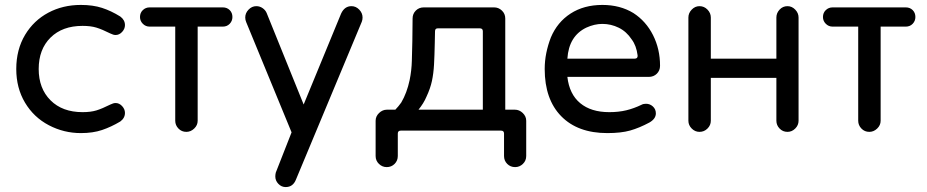

<svg xmlns="http://www.w3.org/2000/svg" viewBox="-20 -558 3762 779"><path d="M308 -18Q239 -18 178 -50Q117 -82 81.5 -141.5Q46 -201 46 -278Q46 -357 82 -417Q117 -475 176 -506.5Q235 -538 308 -538Q357 -538 394 -526Q431 -514 468 -491Q487 -477 487 -456Q487 -441 475.5 -428.5Q464 -416 449 -416Q440 -416 428 -422Q394 -439 371 -446Q348 -453 315 -453Q233 -453 185 -405.5Q137 -358 137 -278Q137 -199 185 -151Q233 -103 315 -103Q348 -103 371 -110Q394 -117 428 -134Q440 -140 449 -140Q464 -140 475.5 -127.5Q487 -115 487 -100Q487 -79 468 -65Q431 -43 394 -30.5Q357 -18 308 -18Z M736 -23Q717 -23 704 -36.5Q691 -50 691 -68V-450H587Q571 -450 559.5 -461.5Q548 -473 548 -489Q548 -506 559.5 -517Q571 -528 587 -528H884Q901 -528 912 -517Q923 -506 923 -489Q923 -473 912 -461.5Q901 -450 884 -450H782V-68Q782 -50 768 -36.5Q754 -23 736 -23Z M1139 201Q1122 201 1109.5 188Q1097 175 1097 158Q1097 154 1097.5 150Q1098 146 1099 142L1163 -21L979 -468Q975 -477 975 -487Q975 -505 988.5 -519Q1002 -533 1020 -533Q1034 -533 1045.5 -525Q1057 -517 1062 -505L1212 -134L1364 -503Q1378 -533 1406 -533Q1424 -533 1437.5 -519Q1451 -505 1451 -487Q1451 -478 1448 -470L1181 170Q1169 201 1139 201Z M1549 120Q1531 120 1517.5 107Q1504 94 1504 75V-68Q1504 -86 1518 -99.5Q1532 -113 1550 -113H1584Q1591 -120 1596.5 -127Q1602 -134 1608 -142Q1631 -181 1642 -233Q1650 -272 1651 -312Q1652 -352 1653 -392L1654 -483Q1654 -502 1667 -515Q1680 -528 1699 -528H1985Q2003 -528 2016.5 -515Q2030 -502 2030 -483V-113H2069Q2087 -113 2101 -99.5Q2115 -86 2115 -68V75Q2115 94 2101.5 107Q2088 120 2070 120Q2051 120 2038 107Q2025 94 2025 75V-16Q2025 -28 2013 -28H1606Q1594 -28 1594 -16V75Q1594 94 1581 107Q1568 120 1549 120ZM1678 -113H1939V-431Q1939 -443 1927 -443H1756Q1745 -443 1745 -431L1744 -383Q1743 -333 1741 -296.5Q1739 -260 1732.5 -229.5Q1726 -199 1710 -165Q1699 -139 1678 -113Z M2444 -18Q2324 -18 2257 -86.5Q2190 -155 2190 -278Q2190 -311 2196.5 -343Q2203 -375 2215 -406Q2241 -468 2295 -503Q2349 -538 2424 -538Q2496 -538 2550 -505Q2601 -472 2629.5 -415.5Q2658 -359 2658 -291Q2658 -272 2645 -259Q2632 -246 2612 -246H2282Q2290 -176 2334 -139.5Q2378 -103 2452 -103Q2490 -103 2521 -110.5Q2552 -118 2583 -133Q2590 -137 2601 -137Q2617 -137 2629 -126Q2641 -115 2641 -98Q2641 -76 2615 -61Q2574 -39 2537 -28.5Q2500 -18 2444 -18ZM2282 -320H2555Q2568 -320 2567 -333Q2562 -373 2543 -398Q2522 -430 2490.5 -445.5Q2459 -461 2424 -461Q2392 -461 2359 -446Q2288 -412 2282 -320Z M2818 -23Q2800 -23 2786.5 -36.5Q2773 -50 2773 -68V-487Q2773 -505 2786.5 -519Q2800 -533 2818 -533Q2837 -533 2850.5 -519Q2864 -505 2864 -487V-320H3130V-487Q3130 -505 3143 -519Q3156 -533 3175 -533Q3193 -533 3206.5 -519Q3220 -505 3220 -487V-68Q3220 -50 3206.5 -36.5Q3193 -23 3175 -23Q3156 -23 3143 -36.5Q3130 -50 3130 -68V-242H2864V-68Q2864 -50 2850.5 -36.5Q2837 -23 2818 -23Z M3507 -23Q3488 -23 3475 -36.5Q3462 -50 3462 -68V-450H3358Q3342 -450 3330.5 -461.5Q3319 -473 3319 -489Q3319 -506 3330.5 -517Q3342 -528 3358 -528H3655Q3672 -528 3683 -517Q3694 -506 3694 -489Q3694 -473 3683 -461.5Q3672 -450 3655 -450H3553V-68Q3553 -50 3539 -36.5Q3525 -23 3507 -23Z"/></svg>

Font: Huninn
Style: Regular
Weight: 400
Designer: justfont
Foundry: justfont
Version: Version 1.003